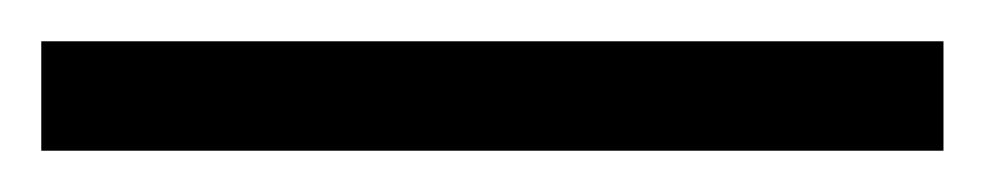

<svg xmlns="http://www.w3.org/2000/svg" viewBox="-20 62 477 93"><path d="M0 135V82H437V135Z"/></svg>

Font: TikTok Sans Light
Style: Regular
Weight: 300
Version: Version 4.000